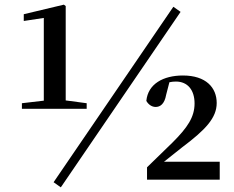

<svg xmlns="http://www.w3.org/2000/svg" viewBox="-20 -771 1006 824"><path d="M241 33 755 -720 724 -742 210 11ZM611 0H923V-77H684L762 -139C862 -214 910 -265 910 -329C910 -395 864 -447 765 -447C681 -447 615 -411 608 -338C617 -322 632 -312 648 -312C667 -312 686 -324 693 -364L707 -418C716 -420 725 -421 735 -421C785 -421 815 -385 815 -327C815 -268 784 -223 721 -160L611 -53ZM168 -304H352V-328L262 -340V-745L254 -751L82 -710V-681L168 -694V-339L74 -328V-304Z"/></svg>

Font: Noto Serif KR
Style: Bold
Weight: 700
Designer: Ryoko NISHIZUKA 西塚涼子 (kana & ideographs); Frank Grießhammer (Latin, Greek & Cyrillic); Wenlong ZHANG 张文龙 (bopomofo); San
Foundry: Adobe
Version: Version 2.001;hotconv 1.1.0;makeotfexe 2.6.0